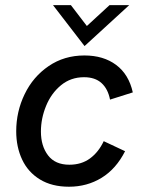

<svg xmlns="http://www.w3.org/2000/svg" viewBox="-20 -717 560 746"><path d="M43 -207Q43 -283.5 75.8 -351.2Q108.5 -419 169 -460.2Q229.5 -501.5 308 -501.5Q382 -501.5 431.2 -464.8Q480.5 -428 496 -358L407.5 -330Q399.5 -371.5 374.5 -394.2Q349.5 -417 306.5 -417Q255 -417 217 -385.8Q179 -354.5 159 -305.5Q139 -256.5 139 -206Q139 -149.5 166.8 -113.2Q194.5 -77 249.5 -77Q296.5 -77 329.8 -101.5Q363 -126 383 -168.5L466 -129.5Q431 -60.5 374.5 -26Q318 8.5 248 8.5Q181.5 8.5 135.2 -19.8Q89 -48 66 -97Q43 -146 43 -207ZM186 -697H255.5L317.5 -616L405.5 -697H482L308.5 -538Z"/></svg>

Font: HK Grotesk Medium
Style: Italic
Weight: 500
Italic angle: -8°
Designer: Alfredo Marco Pradil
Foundry: Hanken Design Co.
Version: Version 3.004